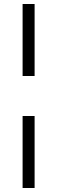

<svg xmlns="http://www.w3.org/2000/svg" viewBox="-20 -740 286 960"><path d="M93 -360V-720H153V-360ZM93 200V-160H153V200Z"/></svg>

Font: Chivo Medium ExtraLight
Style: Regular
Weight: 250
Version: Version 2.002